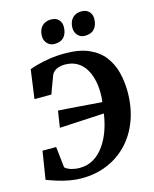

<svg xmlns="http://www.w3.org/2000/svg" viewBox="-140 -1066 938 1167"><g transform="rotate(-15 329.0 -482.5)"><path d="M228.5 8Q190 8 150.5 0.8Q111 -6.5 75.8 -17.8Q40.5 -29 11.5 -40L39.5 -216H125.5L140 -84.5Q156.5 -69.5 181.5 -62.8Q206.5 -56 230 -56Q281 -56 320 -79.5Q359 -103 387.2 -143.2Q415.5 -183.5 433.2 -234Q451 -284.5 458 -338L177.5 -323L193.5 -427Q213.5 -426 244.8 -423.8Q276 -421.5 313.2 -418.8Q350.5 -416 390.5 -412.8Q430.5 -409.5 467.5 -407Q469.5 -422.5 470.5 -438.2Q471.5 -454 471 -469Q470.5 -512 460.8 -551Q451 -590 431 -620.8Q411 -651.5 379.8 -669Q348.5 -686.5 305 -686.5Q283 -686.5 266.2 -681Q249.5 -675.5 238.8 -666.5Q228 -657.5 222.5 -646.5Q217 -632.5 211.8 -618Q206.5 -603.5 201 -589.2Q195.5 -575 190.2 -560.5Q185 -546 180 -531.5H73.5L98.5 -713Q115 -719.5 148 -728.8Q181 -738 226 -745Q271 -752 324.5 -752Q412.5 -752 472 -726.2Q531.5 -700.5 566.5 -655.5Q601.5 -610.5 616.5 -552.8Q631.5 -495 632 -430.5Q632 -330.5 602 -249.8Q572 -169 517.8 -111.5Q463.5 -54 389.8 -23Q316 8 228.5 8ZM278.5 -823.5Q251 -823.5 233.2 -843Q215.5 -862.5 216 -891.5Q217 -929 238 -951Q259 -973 294 -973Q327 -973 343.8 -954.5Q360.5 -936 359.5 -908Q359 -870 339 -846.8Q319 -823.5 278.5 -823.5ZM470 -823.5Q442.5 -823.5 425 -843Q407.5 -862.5 408 -891.5Q409 -929 430 -951Q451 -973 485.5 -973Q517.5 -973 534.5 -954.5Q551.5 -936 551 -908Q550.5 -870 530.2 -846.8Q510 -823.5 470 -823.5Z"/></g></svg>

Font: Merriweather ExtraBold
Style: Italic
Weight: 800
Italic angle: -7.8°
Version: Version 2.101